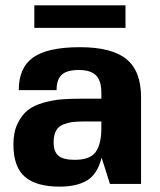

<svg xmlns="http://www.w3.org/2000/svg" viewBox="-20 -686 596 716"><path d="M390 0 359 -98Q343 -36 304.5 -13Q266 10 202 10Q116 10 73 -26.5Q30 -63 30 -148Q30 -193 45.5 -225Q61 -257 83.5 -275Q106 -293 142 -303Q178 -313 209.5 -315.5Q241 -318 283 -318H358V-340Q358 -385 338 -405Q318 -425 274 -425Q230 -425 210.5 -407.5Q191 -390 191 -350H50Q50 -434 104 -472Q158 -510 278 -510Q397 -510 451.5 -465.5Q506 -421 506 -324V0ZM358 -233H295Q268 -233 251.5 -231Q235 -229 216.5 -222Q198 -215 189 -198.5Q180 -182 180 -156Q180 -120 198 -105Q216 -90 259 -90Q316 -90 337 -119.5Q358 -149 358 -208ZM108 -582V-666H448V-582Z"/></svg>

Font: Fivo Sans Modern
Style: Regular
Weight: 700
Designer: Alexander Slobzheninov
Foundry: Alexander Slobzheninov
Version: 1.0